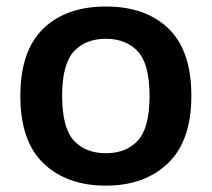

<svg xmlns="http://www.w3.org/2000/svg" viewBox="-20 -574 666 604"><path d="M313 10Q190.5 10 117.2 -59.8Q44 -129.5 44 -272Q44 -414 116 -483.8Q188 -553.5 313 -553.5Q438.5 -553.5 510.2 -484Q582 -414.5 582 -272.5Q582 -131 508.5 -60.5Q435 10 313 10ZM313 -92Q377.5 -92 414 -132.2Q450.5 -172.5 450.5 -271.5Q450.5 -372 413.8 -412Q377 -452 313 -452Q249 -452 212.2 -412Q175.5 -372 175.5 -273Q175.5 -172.5 212 -132.2Q248.5 -92 313 -92Z"/></svg>

Font: Encode Sans Semi Expanded SemiBold
Style: Regular
Weight: 600
Width: 6
Designer: Multiple Designers
Foundry: Impallari Type
Version: Version 3.000; ttfautohint (v1.8.3) -l 8 -r 50 -G 200 -x 14 